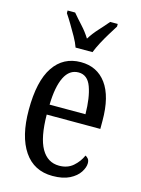

<svg xmlns="http://www.w3.org/2000/svg" viewBox="-118 -833 666 910"><g transform="rotate(15 215.5 -378.0)"><path d="M231 10Q140 10 91 -62Q42 -134 42 -264Q42 -405 89.5 -475.5Q137 -546 223 -546Q303 -546 348 -484.5Q393 -423 393 -304V-264H130Q131 -152 161.5 -98.5Q192 -45 249 -45Q290 -45 317 -68.5Q344 -92 358 -124Q366 -120 372 -112.5Q378 -105 378 -91Q378 -71 362.5 -47Q347 -23 314.5 -6.5Q282 10 231 10ZM307 -313Q306 -395 287.5 -445.5Q269 -496 225 -496Q180 -496 156.5 -448.5Q133 -401 131 -313ZM180 -606Q172 -629 157 -655.5Q142 -682 126.5 -708Q111 -734 98 -753V-766H135Q156 -741 179.5 -715.5Q203 -690 221 -661Q239 -690 262.5 -715.5Q286 -741 307 -766H344V-753Q332 -734 316 -708Q300 -682 286 -655.5Q272 -629 263 -606Z"/></g></svg>

Font: Noto Serif Khmer ExtraCondensed
Style: Regular
Weight: 400
Width: 2
Designer: Danh Hong and the Monotype Design Team
Foundry: Monotype Imaging Inc.
Version: Version 2.004; ttfautohint (v1.8.4.7-5d5b)